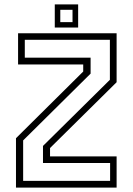

<svg xmlns="http://www.w3.org/2000/svg" viewBox="-20 -851 602 871"><path d="M85 -30.5H479.5V-111.5H175V-189L478.5 -489V-670.5H92.5V-589.5H391V-517L85 -214ZM52.5 0V-224L357.5 -526.5V-558.5H62V-700H509V-478L207 -179.5V-141.5H509V0ZM228.5 -726V-831H334.5V-726ZM253.5 -750.5H309V-806.5H253.5Z"/></svg>

Font: Tourney Light
Style: Regular
Weight: 300
Version: Version 1.015